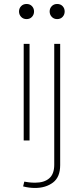

<svg xmlns="http://www.w3.org/2000/svg" viewBox="-20 -703 422 961"><path d="M75.2 -645.5Q75.2 -661.1 85.7 -672.1Q96.2 -683.1 112.8 -683.1Q129.9 -683.1 140.1 -672.1Q150.4 -661.1 150.4 -645.5Q150.4 -629.9 140.1 -618.7Q129.9 -607.4 112.8 -607.4Q96.2 -607.4 85.7 -618.7Q75.2 -629.9 75.2 -645.5ZM98.6 -483.4H127.9V0H98.6ZM228.5 -645.5Q228.5 -661.1 239 -672.1Q249.5 -683.1 266.1 -683.1Q283.2 -683.1 293.5 -672.1Q303.7 -661.1 303.7 -645.5Q303.7 -629.9 293.5 -618.7Q283.2 -607.4 266.1 -607.4Q249.5 -607.4 239 -618.7Q228.5 -629.9 228.5 -645.5ZM95.7 230 101.6 206.1Q110.4 208 125.2 209.7Q140.1 211.4 155.8 211.4Q201.2 211.4 226.3 189.7Q251.5 168 251.5 121.6V-483.4H281.2V123.5Q281.2 183.6 245.1 210.7Q209 237.8 155.3 237.8Q125.5 237.8 95.7 230Z"/></svg>

Font: Estedad-FD Thin
Style: Regular
Weight: 100
Designer: Amin Abedi
Version: Version 7.3